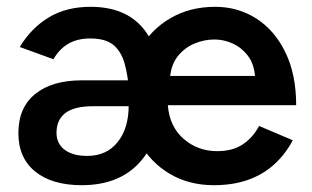

<svg xmlns="http://www.w3.org/2000/svg" viewBox="-20 -532 916 564"><path d="M367 -171 360 -258Q356 -310 346 -345.5Q336 -381 313 -400Q290 -419 245 -419Q208 -419 181.5 -404Q155 -389 137 -358L38 -394Q72 -450 123.5 -481Q175 -512 246 -512Q347 -512 399.5 -450Q452 -388 452 -274V-171ZM220 12Q133 12 83.5 -28Q34 -68 34 -141Q34 -216 83.5 -256Q133 -296 220 -296H391V-220H254Q198 -220 172 -200Q146 -180 146 -142Q146 -110 170 -92Q194 -74 236 -74Q293 -74 325.5 -114.5Q358 -155 358 -222L449 -230Q449 -118 388.5 -53Q328 12 220 12ZM608 12Q535 12 478.5 -21.5Q422 -55 389.5 -114Q357 -173 357 -250Q357 -327 390 -386Q423 -445 480.5 -478.5Q538 -512 612 -512Q679 -512 733 -477.5Q787 -443 818.5 -378Q850 -313 850 -223H473Q478 -160 519.5 -124Q561 -88 618 -88Q664 -88 694 -108.5Q724 -129 741 -162L840 -120Q819 -80 786.5 -50Q754 -20 709.5 -4Q665 12 608 12ZM480 -309H729Q726 -345 708 -368.5Q690 -392 664 -404Q638 -416 609 -416Q581 -416 552.5 -404.5Q524 -393 504 -369Q484 -345 480 -309Z"/></svg>

Font: Figtree Light SemiBold
Style: Regular
Weight: 600
Version: Version 2.002